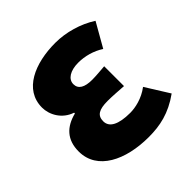

<svg xmlns="http://www.w3.org/2000/svg" viewBox="-160 -716 863 863"><g transform="rotate(-45 271.5 -284.5)"><path d="M309 14C380 14 446 1 520 -52L450 -164C408 -132 359 -122 327 -122C252 -122 214 -143 214 -181C214 -218 238 -232 293 -232C324 -232 359 -229 392 -227V-353C366 -351 335 -348 311 -348C263 -348 237 -363 237 -394C237 -426 270 -447 321 -447C363 -447 407 -435 444 -411L509 -525C452 -562 379 -583 311 -583C181 -583 63 -533 63 -419C63 -374 91 -320 149 -301V-296C81 -279 40 -238 40 -163C40 -45 162 14 309 14Z"/></g></svg>

Font: Noto Sans Korean Black
Style: Bold
Weight: 900
Designer: Ryoko NISHIZUKA (kana & ideographs); Paul D. Hunt (Latin, Greek & Cyrillic); Wenlong ZHANG (bopomofo); Sandoll Communica
Foundry: Adobe Systems Incorporated
Version: Version 1.000;PS 1;hotconv 1.0.78;makeotf.lib2.5.61930